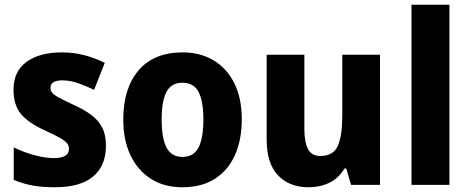

<svg xmlns="http://www.w3.org/2000/svg" viewBox="-20 -780 1982 810"><path d="M427 -165Q427 -81 373 -35.5Q319 10 211 10Q160 10 119.5 3Q79 -4 38 -21V-158Q79 -138 125 -125.5Q171 -113 207 -113Q271 -113 271 -152Q271 -164 264 -174Q257 -184 235 -197Q213 -210 167 -231Q101 -261 69 -298.5Q37 -336 37 -402Q37 -479 92 -519Q147 -559 241 -559Q289 -559 332.5 -548Q376 -537 422 -515L377 -401Q342 -418 308.5 -429.5Q275 -441 244 -441Q193 -441 193 -410Q193 -398 200 -389Q207 -380 228 -368.5Q249 -357 292 -337Q334 -318 364 -296Q394 -274 410.5 -243Q427 -212 427 -165Z M1000 -276Q1000 -191 971.5 -126.5Q943 -62 887 -26Q831 10 749 10Q672 10 616 -26Q560 -62 530 -126Q500 -190 500 -276Q500 -407 564.5 -483Q629 -559 751 -559Q824 -559 880 -526Q936 -493 968 -430Q1000 -367 1000 -276ZM662 -275Q662 -197 682.5 -157.5Q703 -118 750 -118Q797 -118 817.5 -157.5Q838 -197 838 -276Q838 -354 817.5 -392.5Q797 -431 750 -431Q703 -431 682.5 -392.5Q662 -354 662 -275Z M1583 -549V0H1461L1441 -69H1433Q1409 -28 1369.5 -9Q1330 10 1282 10Q1201 10 1153 -40Q1105 -90 1105 -192V-549H1264V-237Q1264 -180 1279.5 -151Q1295 -122 1331 -122Q1387 -122 1405.5 -165.5Q1424 -209 1424 -290V-549Z M1876 0H1716V-760H1876Z"/></svg>

Font: Noto Sans Gujarati SemiCondensed ExtraBold
Style: Regular
Weight: 800
Width: 4
Designer: Jelle Bosma - Monotype Design Team, Universal Thirst
Foundry: Monotype Imaging Inc.
Version: Version 2.106; ttfautohint (v1.8.4.7-5d5b)